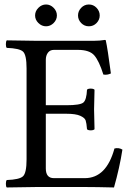

<svg xmlns="http://www.w3.org/2000/svg" viewBox="-20 -825 589 847"><path d="M338.1 -723.4Q324.2 -737.8 324.2 -756.8Q324.2 -775.9 338.1 -790.5Q352.1 -805.2 372.1 -805.2Q392.1 -805.2 406 -790.5Q419.9 -775.9 419.9 -756.8Q419.9 -737.8 406 -723.4Q392.1 -709 372.1 -709Q352.1 -709 338.1 -723.4ZM149.4 -723.4Q134.8 -737.8 134.8 -756.8Q134.8 -775.9 149.4 -790.5Q164.1 -805.2 183.1 -805.2Q202.1 -805.2 216.6 -790.5Q231 -775.9 231 -756.8Q231 -737.8 216.6 -723.4Q202.1 -709 183.1 -709Q164.1 -709 149.4 -723.4ZM272.9 -360.8Q334 -360.8 347.9 -372.8Q361.8 -384.8 363.8 -429.2Q367.7 -434.1 379.9 -434.1Q392.1 -434.1 397 -429.2Q395 -369.1 395 -342.8Q395 -324.7 397 -254.9Q392.1 -250 380.1 -250Q368.2 -250 363.8 -254.9Q361.8 -281.7 357.9 -293.5Q354 -305.2 334 -314.2Q314 -323.2 272.9 -323.2H182.1V-82Q182.1 -39.1 217.8 -39.1H354Q449.2 -39.1 484.9 -169.9Q503.9 -174.8 520 -165Q507.8 -85.9 482.9 2Q402.8 0 355 0H140.1Q59.1 1 9.8 2Q5.9 -2 5.9 -13.9Q5.9 -25.9 9.8 -30.8Q65.9 -32.7 81.5 -47.4Q97.2 -62 97.2 -122.1V-522.9Q97.2 -583 81.5 -597.4Q65.9 -611.8 9.8 -613.8Q5.9 -617.7 5.9 -629.9Q5.9 -642.1 9.8 -647L139.2 -645H394Q419.9 -645 442.9 -648.9Q446.8 -648.9 446.8 -646Q454.6 -611.8 469.2 -501Q453.1 -493.2 436 -496.1Q417 -556.2 396 -580.6Q375 -605 323.2 -605H217.8Q200.7 -605 191.4 -592.5Q182.1 -580.1 182.1 -561V-360.8Z"/></svg>

Font: Linux Libertine Capitals
Style: Small Caps
Weight: 400
Designer: Philipp H. Poll
Foundry: Philipp H. Poll
Version: Version 5.1.3